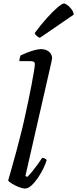

<svg xmlns="http://www.w3.org/2000/svg" viewBox="-20 -1082 443 1102"><path d="M125 0Q109 0 87.5 -8.5Q66 -17 48.5 -28Q31 -39 27 -46Q30 -56 37 -81.5Q44 -107 54 -142Q64 -177 74.5 -216Q85 -255 94 -291Q107 -340 119 -394Q131 -448 142 -500Q153 -552 161.5 -597Q170 -642 175 -673Q180 -704 180 -714Q180 -724 173.5 -727.5Q167 -731 156 -731H91Q91 -739 93.5 -749Q96 -759 98 -764Q113 -771 134.5 -779.5Q156 -788 177.5 -794Q199 -800 215 -800Q244 -800 261.5 -785Q279 -770 279 -747Q279 -745 275 -725.5Q271 -706 266 -686L126 -73L136 -66Q148 -77 164 -96.5Q180 -116 196 -138Q212 -160 222 -176Q230 -176 238 -172Q246 -168 248 -163Q242 -142 228.5 -114.5Q215 -87 197 -60.5Q179 -34 160 -17Q141 0 125 0ZM209 -865Q199 -868 190 -876.5Q181 -885 179 -892Q216 -942 250.5 -980Q285 -1018 311 -1040Q337 -1062 347 -1062Q355 -1062 368 -1052Q381 -1042 391.5 -1027.5Q402 -1013 403 -998Z"/></svg>

Font: Texturina Medium 12pt Medium
Style: Italic
Weight: 500
Italic angle: -11°
Version: Version 1.002